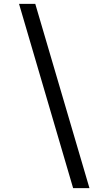

<svg xmlns="http://www.w3.org/2000/svg" viewBox="-20 -802 509 999"><path d="M360.5 177 79 -782H163.5L445.5 177Z"/></svg>

Font: Merriweather Medium
Style: Italic
Weight: 500
Italic angle: -7.8°
Version: Version 2.101